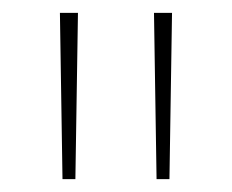

<svg xmlns="http://www.w3.org/2000/svg" viewBox="-20 -734 360 298"><path d="M101 -714H73L77 -456H97ZM247 -714H219L223 -456H243Z"/></svg>

Font: Noto Sans Lao Thin
Style: Regular
Weight: 100
Designer: Monotype Design Team
Foundry: Monotype Imaging Inc.
Version: Version 2.003